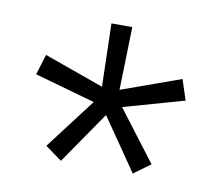

<svg xmlns="http://www.w3.org/2000/svg" viewBox="-50 -804 515 453"><g transform="rotate(10 208.0 -577.0)"><path d="M122 -407 82 -436 174 -557 29 -598 44 -647 187 -596 183 -747H233L229 -596L371 -647L387 -598L242 -557L334 -436L294 -407L208 -532Z"/></g></svg>

Font: IBM Plex Sans Devanagari Light
Style: Regular
Weight: 300
Designer: Mike Abbink, Paul van der Laan, Pieter van Rosmalen, Erin McLaughlin
Foundry: Bold Monday
Version: Version 1.1